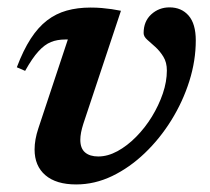

<svg xmlns="http://www.w3.org/2000/svg" viewBox="-20 -476 555 508"><path d="M498 -369Q498 -315.5 481 -261.5Q464 -207.5 433.5 -158.2Q403 -109 363 -70.8Q323 -32.5 276.8 -10.2Q230.5 12 181.5 12Q128.5 12 100 -12.5Q71.5 -37 71.5 -80.5Q71.5 -106.5 81.5 -136.5L159.5 -371.5Q158 -371.5 156.2 -371.5Q154.5 -371.5 152.5 -371.5Q131.5 -371.5 114.8 -364.8Q98 -358 81.8 -340.2Q65.5 -322.5 46.5 -288.5L24.5 -298Q41.5 -343 61.2 -373.5Q81 -404 104.5 -422Q128 -440 156.5 -448Q185 -456 219.5 -456Q235.5 -456 249.2 -454.8Q263 -453.5 275.5 -451.8Q288 -450 300 -447.5L200.5 -148.5Q196.5 -136 194.5 -125.5Q192.5 -115 192.5 -106Q192.5 -83.5 205 -72.8Q217.5 -62 240 -62Q265 -62 290.8 -76Q316.5 -90 340 -113.8Q363.5 -137.5 381.8 -167.2Q400 -197 410.8 -228.5Q421.5 -260 421.5 -289.5Q421.5 -311 412.2 -326Q403 -341 390.8 -352Q378.5 -363 369.2 -371.2Q360 -379.5 360 -388.5Q360 -419.5 380.2 -438Q400.5 -456.5 428.5 -456.5Q460 -456.5 479 -434.8Q498 -413 498 -369Z"/></svg>

Font: Newsreader 16pt 16pt SemiBold
Style: Italic
Weight: 600
Italic angle: -17°
Version: Version 1.003